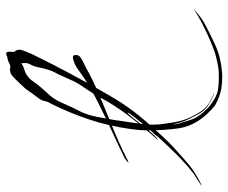

<svg xmlns="http://www.w3.org/2000/svg" viewBox="-130 -740 749 630"><g transform="rotate(-90 245.0 -424.5)"><path d="M357.4 -771.5Q368.2 -775.4 373 -775.4Q377 -775.4 377.9 -773.4Q378.9 -767.6 376 -761.7Q360.4 -727.5 335 -720.7Q310.5 -713.9 295.9 -694.3Q278.3 -668.9 257.8 -647.5Q236.3 -625 225.6 -601.6Q212.9 -573.2 209 -564.5Q205.1 -556.6 192.4 -531.2Q181.6 -505.9 176.8 -479.5Q171.9 -453.1 167 -425.8Q162.1 -390.6 156.2 -351.6Q149.4 -313.5 152.3 -277.3Q153.3 -265.6 159.2 -228.5Q165 -191.4 184.6 -157.2Q203.1 -122.1 229.5 -109.4Q255.9 -96.7 254.9 -96.7Q254.9 -94.7 226.6 -109.4Q198.2 -124 185.5 -149.4Q161.1 -194.3 157.2 -212.9Q153.3 -230.5 152.3 -230.5Q152.3 -230.5 152.3 -227.5Q153.3 -224.6 155.3 -211.9Q159.2 -200.2 167 -174.8Q173.8 -149.4 206.1 -117.2Q240.2 -87.9 267.6 -84Q294.9 -80.1 330.1 -82Q354.5 -85 385.7 -93.8Q416 -103.5 466.8 -127.9Q490.2 -138.7 510.7 -151.4Q531.2 -165 531.2 -164.1Q531.2 -165 512.7 -148.4Q494.1 -132.8 471.7 -122.1Q456.1 -113.3 416 -94.7Q375 -75.2 325.2 -71.3Q316.4 -70.3 307.6 -70.3Q289.1 -70.3 270.5 -73.2Q242.2 -78.1 214.8 -93.8Q150.4 -145.5 139.6 -211.9Q132.8 -261.7 132.8 -309.6Q132.8 -326.2 133.8 -342.8Q140.6 -409.2 158.2 -473.6Q176.8 -538.1 204.1 -597.7Q210.9 -613.3 218.8 -628.9Q227.5 -643.6 228.5 -651.4Q230.5 -664.1 241.2 -676.8Q251 -689.5 268.6 -714.8Q306.6 -756.8 316.4 -762.7Q327.1 -767.6 334 -766.6Q336.9 -765.6 341.8 -765.6Q347.7 -765.6 357.4 -771.5Q357.4 -771.5 349.6 -753.9Q341.8 -736.3 336.9 -724.6Q336.9 -724.6 357.4 -771.5ZM355.5 -740.2Q364.3 -747.1 377 -755.9Q390.6 -764.6 390.6 -764.6Q389.6 -755.9 390.6 -752.9Q392.6 -749 394.5 -747.1Q397.5 -743.2 397.5 -734.4Q397.5 -726.6 380.9 -690.4Q350.6 -627.9 316.4 -564.5Q283.2 -502 247.1 -440.4Q223.6 -399.4 197.3 -364.3Q170.9 -329.1 132.8 -288.1Q95.7 -245.1 53.7 -209Q12.7 -171.9 -6.8 -160.2Q-29.3 -146.5 -40 -141.6Q-49.8 -136.7 -49.8 -136.7Q-46.9 -140.6 -34.2 -148.4Q-22.5 -155.3 -10.7 -163.1Q2 -172.9 14.6 -183.6Q26.4 -194.3 38.1 -205.1Q55.7 -221.7 73.2 -240.2Q89.8 -257.8 106.4 -275.4Q107.4 -277.3 119.1 -291Q130.9 -303.7 145.5 -321.3Q163.1 -341.8 177.7 -360.4Q192.4 -378.9 190.4 -380.9Q189.5 -381.8 178.7 -369.1Q168 -355.5 154.3 -338.9Q137.7 -317.4 121.1 -298.8Q104.5 -280.3 100.6 -282.2Q101.6 -281.2 119.1 -301.8Q136.7 -322.3 157.2 -347.7Q173.8 -368.2 187.5 -386.7Q201.2 -405.3 205.1 -412.1Q223.6 -438.5 238.3 -466.8Q253.9 -495.1 272.5 -522.5Q286.1 -541 294.9 -559.6Q303.7 -578.1 312.5 -598.6Q317.4 -610.4 323.2 -620.1Q329.1 -630.9 332 -642.6Q336.9 -657.2 339.8 -673.8Q342.8 -689.5 350.6 -703.1Q354.5 -710.9 353.5 -719.7Q352.5 -728.5 352.5 -736.3Q352.5 -749 358.4 -759.8Q364.3 -769.5 375 -776.4Q379.9 -779.3 385.7 -779.3Q391.6 -779.3 390.6 -764.6Q364.3 -747.1 355.5 -740.2ZM379.9 -546.9Q378.9 -537.1 360.4 -528.3Q342.8 -519.5 335 -515.6Q318.4 -505.9 301.8 -498Q284.2 -489.3 266.6 -481.4Q223.6 -462.9 156.2 -435.5Q88.9 -408.2 46.9 -386.7Q30.3 -377.9 28.3 -377.9Q27.3 -378.9 27.3 -378.9Q27.3 -378.9 29.3 -380.9Q35.2 -386.7 43.9 -391.6Q56.6 -397.5 76.2 -407.2Q95.7 -416 120.1 -427.7Q165 -448.2 215.8 -473.6Q267.6 -499 302.7 -522.5Q307.6 -525.4 321.3 -535.2Q334 -544.9 338.9 -547.9Q351.6 -555.7 367.2 -559.6Q370.1 -560.5 372.1 -560.5Q379.9 -560.5 379.9 -551.8Q379.9 -549.8 379.9 -546.9Z"/></g></svg>

Font: Margalida Font
Style: Regular
Weight: 400
Designer: Mateu Riera. mateurierasureda@hotmail.com
Version: Version 1.0